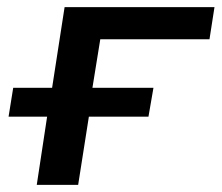

<svg xmlns="http://www.w3.org/2000/svg" viewBox="-20 -518 621 538"><path d="M83 0 112 -191H4L17 -272H126L161 -498H581L567 -408H261L239 -272H410L396 -191H229L199 0Z"/></svg>

Font: Nunito Sans 7pt SemiExpanded SemiBold
Style: Italic
Weight: 600
Width: 6
Italic angle: -9°
Designer: Vernon Adams
Foundry: Vernon Adams
Version: Version 3.101;gftools[0.9.27]